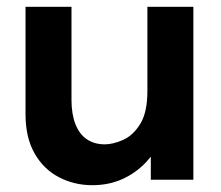

<svg xmlns="http://www.w3.org/2000/svg" viewBox="-20 -528 648 564"><path d="M548 -508V0H423V-121L456 -128Q439 -83 408.5 -51Q378 -19 338.5 -1.5Q299 16 251 16Q198 16 153 -7.5Q108 -31 81.5 -77.5Q55 -124 55 -192V-508H190V-235Q190 -193 201.5 -163.5Q213 -134 235 -119Q257 -104 288 -104Q312 -104 341.5 -117Q371 -130 392 -164Q413 -198 413 -261V-508Z"/></svg>

Font: Fustat ExtraBold
Style: Regular
Weight: 800
Designer: Mohamed Gaber, Khaled Hosny, Laura Garcia Mut
Foundry: Kief Type Foundry, Alif Type Foundry, Hard Type Foundry
Version: Version 1.007